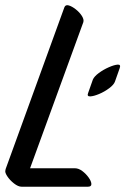

<svg xmlns="http://www.w3.org/2000/svg" viewBox="-49 -673 476 728"><path d="M267 -589 65 -35H235Q249 -35 263 -24.5Q277 -14 287 0Q297 14 297.5 24.5Q298 35 284 35H33Q20 35 4 22.5Q-12 10 -22 -5.5Q-32 -21 -28 -29V-31L195 -645Q199 -656 211.5 -652.5Q224 -649 238.5 -637.5Q253 -626 261.5 -612.5Q270 -599 267 -589ZM303 -371Q308 -383 325.5 -396Q343 -409 363.5 -418Q384 -427 397 -428Q410 -429 405 -415L387 -364Q383 -352 365 -338.5Q347 -325 326.5 -316.5Q306 -308 293 -307.5Q280 -307 285 -320Z"/></svg>

Font: Story Script
Style: Regular
Weight: 400
Designer: Lana Roulhac, Ben Buysse
Version: Version 1.000; ttfautohint (v1.8.4.7-5d5b)